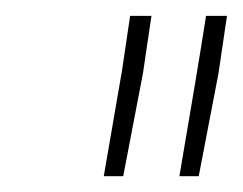

<svg xmlns="http://www.w3.org/2000/svg" viewBox="-20 -770 306 242"><path d="M160.2 -677.7 135.3 -547.9H110.8L133.8 -681.2L144 -750H170.9ZM255.4 -677.7 230.5 -547.9H206.1Q229 -681.2 239.7 -750H266.1Z"/></svg>

Font: Roboto Thin
Style: Italic
Weight: 250
Italic angle: -12°
Designer: Google
Version: Version 2.134; 2016